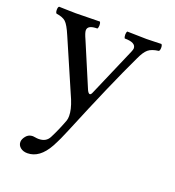

<svg xmlns="http://www.w3.org/2000/svg" viewBox="-123 -540 779 857"><g transform="rotate(20 266.5 -111.5)"><path d="M200 148Q160 220 102 220Q82 220 69 209.5Q56 199 56 183Q56 170 68 155Q80 140 100 140Q104 140 112 141.5Q120 143 128 143Q164 143 178 114Q200 71 218 22Q221 13 221 0Q221 -30 204 -72L90 -335Q71 -380 56.5 -393Q42 -406 12 -410Q7 -414 7 -427Q7 -439 12 -443Q20 -443 46.5 -442Q73 -441 92 -441Q110 -441 148.5 -442Q187 -443 206 -443Q210 -437 210 -427Q210 -416 206 -410Q160 -410 160 -385Q160 -373 173 -345L261 -137Q268 -123 274 -123Q280 -123 285 -136L384 -365Q389 -377 389 -382Q389 -410 336 -410Q332 -416 332 -427Q332 -437 336 -443Q351 -443 382 -442Q413 -441 428 -441Q443 -441 466 -442Q489 -443 498 -443Q503 -439 503 -427Q503 -414 498 -410Q465 -406 449 -392.5Q433 -379 418 -346Q346 -195 240 62Q222 107 200 148Z"/></g></svg>

Font: Pochaevsk Unicode
Style: Normal
Weight: 400
Version: Version 1.1